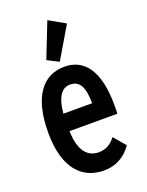

<svg xmlns="http://www.w3.org/2000/svg" viewBox="-135 -762 644 841"><g transform="rotate(-20 187.5 -341.0)"><path d="M182 -503 269 -650 193 -693 129 -530ZM203 11C257 11 302 -14 333 -59L286 -114C265 -86 240 -72 207 -72C158 -73 121 -106 118 -203H341C342 -216 342 -230 342 -243C342 -408 282 -476 193 -476C95 -476 28 -399 28 -228C28 -65 98 11 203 11ZM119 -284C126 -362 152 -394 190 -394C234 -394 253 -359 253 -284Z"/></g></svg>

Font: Inconsolata Condensed
Style: Bold
Weight: 700
Width: 3
Monospace: yes
Designer: Raph Levien, Cyreal, Brenton Simpson
Foundry: Raph Levien, Cyreal, Google
Version: Version 3.100